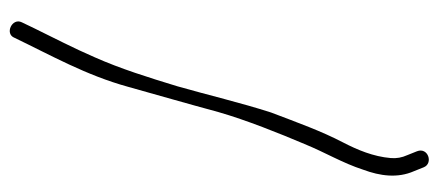

<svg xmlns="http://www.w3.org/2000/svg" viewBox="-274 -515 904 396"><g transform="rotate(-90 178.0 -317.0)"><path d="M23 85 31 105C39 125 73 114 64 91L56 71C51 60 49 49 50 37C53 1 67 -32 82 -61C106 -107 123 -155 144 -210C164 -272 180 -340 198 -403C216 -462 234 -520 258 -574C277 -618 299 -660 318 -699L330 -724C340 -744 306 -760 298 -739C262 -664 221 -592 197 -505C180 -444 162 -382 145 -319C128 -260 101 -193 79 -141C61 -97 40 -63 26 -20C13 15 8 51 23 85Z"/></g></svg>

Font: Stray Cat
Style: UltCn
Weight: 400
Version: Version 1.0